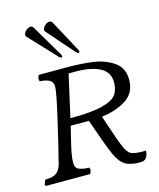

<svg xmlns="http://www.w3.org/2000/svg" viewBox="-159 -985 901 1086"><g transform="rotate(-15 291.0 -442.0)"><path d="M186 -238.8 199.2 -292.5H305.7L315.9 -263.2Q362.8 -127.4 385.5 -77.6Q408.2 -27.8 438 -9.3Q467.8 9.3 528.3 9.3Q551.8 9.3 562.7 -6.6Q573.7 -22.5 573.7 -46.9Q565.9 -45.9 561.5 -45.9Q508.3 -45.9 488 -55.7Q467.8 -65.4 450.7 -104.5Q433.6 -143.6 393.6 -265.1L383.3 -296.4Q469.7 -306.6 527.8 -344.7Q585.9 -382.8 585.9 -459.5Q585.9 -529.3 534.2 -564Q482.4 -598.6 415.8 -607.9Q349.1 -617.2 269.5 -617.2H99.6Q96.2 -612.8 94 -606.7Q91.8 -600.6 91.8 -594.7Q91.8 -591.8 94.2 -580.6Q127.9 -579.6 149.7 -568.6Q171.4 -557.6 171.4 -527.8Q171.4 -498 135.3 -341.3Q99.1 -184.6 78.1 -104.5Q71.3 -77.6 59.1 -62.5Q46.9 -47.4 28.6 -41.5Q10.3 -35.6 -18.6 -35.6L-29.3 -8.3L-25.4 0H235.4L243.2 -20.5L239.3 -36.6Q205.6 -36.6 181.9 -45.7Q158.2 -54.7 158.2 -83Q158.2 -114.7 165.3 -149.4Q172.4 -184.1 186 -238.8ZM300.8 -581.5Q395.5 -581.5 447.5 -554Q499.5 -526.4 499.5 -466.8Q499.5 -421.9 478.3 -393.8Q457 -365.7 393.8 -349.9Q330.6 -334 208.5 -334L264.2 -581.1ZM123 -892.6Q135.7 -892.6 141.6 -880.4L189.5 -799.3Q222.2 -745.6 252.4 -693.4Q253.9 -687.5 253.9 -685.1Q253.9 -681.6 252.2 -679.9Q250.5 -678.2 248.5 -678.2Q247.1 -678.2 243.2 -680.2Q239.3 -682.1 235.8 -685.5Q227.1 -694.8 169.9 -755.9Q127.4 -802.2 86.9 -844.2Q84.5 -846.7 83.7 -848.9Q83 -851.1 83 -854.5Q83 -862.3 89.4 -871.3Q95.7 -880.4 105.2 -886.5Q114.7 -892.6 123 -892.6ZM233.9 -892.6Q240.2 -892.6 244.6 -889.9Q249 -887.2 252.4 -880.4Q272.5 -842.8 279.3 -831.1L353.5 -693.4Q355 -687.5 355 -685.1Q355 -681.6 353.3 -679.9Q351.6 -678.2 349.6 -678.2Q348.1 -678.2 344.2 -680.2Q340.3 -682.1 336.9 -685.5Q322.3 -701.7 306.2 -720.5Q290 -739.3 275.9 -754.9Q219.2 -820.8 197.8 -844.2Q195.3 -846.7 194.6 -848.9Q193.8 -851.1 193.8 -854.5Q193.8 -862.3 200.2 -871.3Q206.5 -880.4 215.8 -886.5Q225.1 -892.6 233.9 -892.6Z"/></g></svg>

Font: Radley
Style: Italic
Weight: 400
Italic angle: -12°
Designer: Vernon Adams
Foundry: Vernon Adams
Version: Version 1.003; ttfautohint (v1.6)